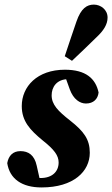

<svg xmlns="http://www.w3.org/2000/svg" viewBox="-20 -803 490 838"><path d="M161.3 15.1C301.7 15.1 371.9 -55.3 371.9 -136.2C371.9 -194.2 346.6 -229.2 285.9 -277C233.2 -318.3 205.4 -346.5 205.4 -387.1C205.4 -422 226.4 -457.6 278.9 -457.6C294.9 -457.6 309.2 -457 323.5 -456.2L261.7 -476.4L284.7 -412.6C300.5 -369.7 328.5 -351.2 355.1 -351.2C388.1 -351.2 407.1 -371 410.3 -399.3C397.4 -460 354.6 -498.7 263.3 -498.7C142.3 -498.7 75 -425.3 75 -340.1C75 -274.3 110.8 -235.8 166.6 -189.9C216.4 -150.4 235.9 -124.4 235.9 -93.8C235.9 -54 207.7 -26 157.4 -26C136.1 -26 117 -26.6 94.6 -28.6L156.5 -7.4L140.2 -80C130.4 -125.9 104.1 -143.4 69.3 -143.4C36.1 -143.4 17.3 -123.1 11.6 -91C22.1 -22.4 75.5 15.1 161.3 15.1ZM262.6 -557.6 294.2 -537.6C329.9 -572 366.1 -605.1 401 -640.2C432.1 -669.2 449.5 -696.4 449.5 -726.4C449.5 -760.9 419.4 -782.9 389.8 -782.9C359.9 -782.9 333.9 -767.6 313.7 -709.1C296.1 -658.9 279.7 -607.9 262.6 -557.6Z"/></svg>

Font: Source Serif 4 Variable
Style: Italic
Weight: 400
Italic angle: -12°
Designer: Frank Grießhammer
Foundry: Adobe Systems Incorporated
Version: Version 4.004;hotconv 1.0.116;makeotfexe 2.5.65601